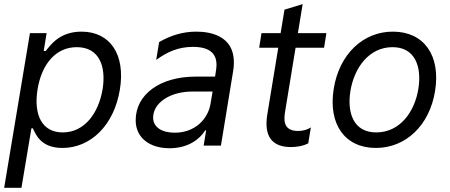

<svg xmlns="http://www.w3.org/2000/svg" viewBox="-23 -706 2182 931"><path d="M-2.8 204.5H81L129.3 -83.8H136.4C150.6 -54 174.7 11.4 279.8 11.4C416.2 11.4 529.8 -98 558.2 -271.3C586.6 -443.2 509.9 -552.6 372.2 -552.6C265.6 -552.6 221.6 -487.2 198.9 -458.8H188.9L203.1 -545.5H122.2ZM159.1 -272.7C179 -394.9 247.2 -477.3 349.4 -477.3C456 -477.3 492.9 -387.8 474.4 -272.7C454.5 -156.2 386.4 -63.9 281.2 -63.9C180.4 -63.9 139.2 -149.1 159.1 -272.7Z M799 12.8C890.6 12.8 946 -32 972.3 -73.9H976.6L964.5 0H1048.3L1107.2 -359.4C1135.7 -531.2 1000 -552.6 929 -552.6C859.4 -552.6 801.1 -532 748.6 -502.1L734.4 -415.5C786.9 -453.8 841.6 -478.7 912.6 -478.7C997.2 -478.7 1036.2 -443.2 1024.9 -367.9L1019.9 -334.5H925.4C753.6 -334.5 634.9 -248.6 634.9 -122.9C634.9 -36.9 703.8 12.8 799 12.8ZM824.6 -62.5C761.4 -62.5 719.5 -89.5 719.5 -135.7C719.5 -207.4 801.8 -262.1 909.1 -262.1H1007.8L997.9 -203.1C985.1 -126.4 920.5 -62.5 824.6 -62.5Z M1410.2 -474.4H1548.3L1559.7 -545.5H1421.5L1444.6 -686.1L1356.5 -659.1L1337.7 -545.5H1245L1233.7 -474.4H1326.3L1273.4 -152.7C1255.7 -46.2 1294.7 7.1 1387.8 7.1C1419.7 7.1 1449.6 0.7 1471.6 -10.7L1484.4 -88.1C1466.6 -76.7 1446 -71 1421.9 -71C1345.9 -71 1353.7 -130.7 1360.1 -169Z M1799.7 11.4C1944.6 11.4 2059.7 -98 2086.6 -264.2C2114.7 -437.5 2032.7 -552.6 1882.1 -552.6C1737.2 -552.6 1622.2 -443.2 1595.2 -275.6C1567.5 -103.7 1649.1 11.4 1799.7 11.4ZM1801.1 -63.9C1691.8 -63.9 1659.1 -157.7 1676.1 -264.2C1694.2 -376.4 1765.6 -477.3 1880.7 -477.3C1990.1 -477.3 2022.7 -382.1 2005.7 -275.6C1987.6 -163 1916.2 -63.9 1801.1 -63.9Z"/></svg>

Font: TID UI
Style: Italic
Weight: 400
Italic angle: -9.39999°
Designer: The TID Project Authors
Foundry: Bakken & Bæck
Version: Version 1.001;hotconv 1.0.109;makeotfexe 2.5.65596